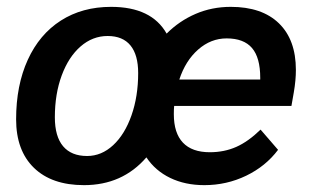

<svg xmlns="http://www.w3.org/2000/svg" viewBox="-20 -530 907 560"><path d="M843 -326Q843 -296 837 -261L830 -221H488Q487 -213 487 -197Q487 -142 513.5 -114Q540 -86 592 -86Q634 -86 669 -101.5Q704 -117 740 -152L791 -93Q755 -45 698 -17.5Q641 10 576 10Q520 10 476.5 -11Q433 -32 407 -71Q337 10 225 10Q131 10 79 -40.5Q27 -91 27 -182Q27 -281 61 -355.5Q95 -430 157.5 -470Q220 -510 304 -510Q422 -510 466 -432Q503 -469 550.5 -489.5Q598 -510 653 -510Q744 -510 793.5 -462Q843 -414 843 -326ZM383 -317Q383 -370 360.5 -397.5Q338 -425 294 -425Q250 -425 215 -394.5Q180 -364 160 -310Q140 -256 140 -188Q140 -132 164 -103.5Q188 -75 234 -75Q276 -75 310 -106.5Q344 -138 363.5 -193.5Q383 -249 383 -317ZM739 -303Q739 -362 715 -390Q691 -418 641 -418Q595 -418 558 -385.5Q521 -353 503 -298H739Z"/></svg>

Font: Sarabun SemiBold
Style: Italic
Weight: 600
Italic angle: -10°
Designer: Suppakit Chalermlarp | Katatrad Co.,Ltd.
Foundry: Cadson Demak Co.,Ltd.
Version: Version 1.000; ttfautohint (v1.6)